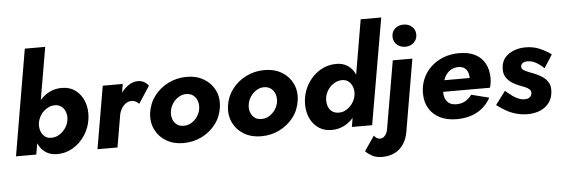

<svg xmlns="http://www.w3.org/2000/svg" viewBox="-58 -974 4119 1406"><g transform="rotate(-5 2001.0 -271.0)"><path d="M311 -780H161L28 0H177ZM581 -230Q589 -296 569.5 -350.5Q550 -405 507.5 -437.5Q465 -470 404 -470Q358 -470 319 -451.5Q280 -433 249.5 -400Q219 -367 200 -323.5Q181 -280 174 -231Q168 -184 174.5 -140.5Q181 -97 200.5 -63Q220 -29 253 -9.5Q286 10 332 10Q393 10 446.5 -21.5Q500 -53 536 -107.5Q572 -162 581 -230ZM426 -231Q421 -199 401.5 -171.5Q382 -144 354.5 -128Q327 -112 295 -113Q274 -113 258 -122.5Q242 -132 231.5 -149Q221 -166 217 -186.5Q213 -207 216 -230Q221 -254 232.5 -276Q244 -298 262 -314Q280 -330 300.5 -339Q321 -348 343 -348Q374 -348 394 -331Q414 -314 422.5 -287.5Q431 -261 426 -231Z M853 -460H706L627 0H774ZM961 -305 1043 -431Q1029 -449 1009.5 -460Q990 -471 965 -471Q925 -471 888.5 -443.5Q852 -416 825.5 -372.5Q799 -329 790 -281L813 -228Q817 -255 830 -278.5Q843 -302 863 -316.5Q883 -331 908 -330Q925 -330 937.5 -322.5Q950 -315 961 -305Z M1034 -231Q1026 -162 1053 -107.5Q1080 -53 1133.5 -21.5Q1187 10 1258 10Q1332 10 1394 -21Q1456 -52 1497 -106Q1538 -160 1547 -230Q1556 -299 1529 -353.5Q1502 -408 1448.5 -439.5Q1395 -471 1323 -471Q1251 -471 1188.5 -440Q1126 -409 1085 -355Q1044 -301 1034 -231ZM1187 -230Q1192 -262 1210 -288.5Q1228 -315 1255 -331Q1282 -347 1312 -346Q1342 -345 1362 -328.5Q1382 -312 1390.5 -286.5Q1399 -261 1395 -231Q1390 -199 1371.5 -172.5Q1353 -146 1326.5 -130.5Q1300 -115 1269 -116Q1239 -116 1219.5 -132Q1200 -148 1191 -174Q1182 -200 1187 -230Z M1606 -231Q1598 -162 1625 -107.5Q1652 -53 1705.5 -21.5Q1759 10 1830 10Q1904 10 1966 -21Q2028 -52 2069 -106Q2110 -160 2119 -230Q2128 -299 2101 -353.5Q2074 -408 2020.5 -439.5Q1967 -471 1895 -471Q1823 -471 1760.5 -440Q1698 -409 1657 -355Q1616 -301 1606 -231ZM1759 -230Q1764 -262 1782 -288.5Q1800 -315 1827 -331Q1854 -347 1884 -346Q1914 -345 1934 -328.5Q1954 -312 1962.5 -286.5Q1971 -261 1967 -231Q1962 -199 1943.5 -172.5Q1925 -146 1898.5 -130.5Q1872 -115 1841 -116Q1811 -116 1791.5 -132Q1772 -148 1763 -174Q1754 -200 1759 -230Z M2630 -780 2497 0H2646L2781 -780ZM2172 -231Q2164 -165 2183.5 -110.5Q2203 -56 2245.5 -23.5Q2288 9 2349 9Q2395 9 2434.5 -9.5Q2474 -28 2504 -61Q2534 -94 2553.5 -137.5Q2573 -181 2579 -230Q2585 -277 2578.5 -320Q2572 -363 2552.5 -397Q2533 -431 2500.5 -450.5Q2468 -470 2422 -470Q2360 -470 2306.5 -439Q2253 -408 2217 -353.5Q2181 -299 2172 -231ZM2328 -230Q2333 -262 2352 -289.5Q2371 -317 2399.5 -333Q2428 -349 2459 -348Q2480 -347 2495.5 -337.5Q2511 -328 2521.5 -311.5Q2532 -295 2536 -274.5Q2540 -254 2537 -231Q2533 -207 2521 -185Q2509 -163 2491.5 -146.5Q2474 -130 2453 -121Q2432 -112 2410 -113Q2380 -113 2359.5 -129.5Q2339 -146 2331.5 -173Q2324 -200 2328 -230Z M2851 -633Q2851 -597 2876.5 -574Q2902 -551 2938 -551Q2975 -551 3000.5 -574Q3026 -597 3026 -633Q3026 -669 3000.5 -691.5Q2975 -714 2938 -714Q2902 -714 2876.5 -691.5Q2851 -669 2851 -633ZM2652 77 2577 186Q2598 206 2627 222Q2656 238 2699 238Q2754 238 2794 217Q2834 196 2858.5 158Q2883 120 2891 72L2982 -460H2838L2753 34Q2751 52 2743.5 67.5Q2736 83 2724 93Q2712 103 2695 103Q2682 103 2670.5 95.5Q2659 88 2652 77Z M3267 10Q3355 10 3418.5 -25Q3482 -60 3518 -126L3388 -159Q3368 -131 3340 -115Q3312 -99 3274 -99Q3241 -99 3220 -114Q3199 -129 3190.5 -157Q3182 -185 3187 -221Q3192 -255 3201.5 -282.5Q3211 -310 3226.5 -329Q3242 -348 3263.5 -358.5Q3285 -369 3312 -369Q3338 -369 3354.5 -358Q3371 -347 3379.5 -327Q3388 -307 3388 -278Q3388 -269 3384 -257.5Q3380 -246 3374 -236L3409 -282H3113V-198H3529Q3534 -212 3537 -231Q3540 -250 3540 -266Q3540 -330 3515.5 -375.5Q3491 -421 3443.5 -445.5Q3396 -470 3326 -470Q3262 -470 3209 -449Q3156 -428 3117.5 -391.5Q3079 -355 3058 -306Q3037 -257 3037 -200Q3037 -135 3065.5 -88Q3094 -41 3145.5 -15.5Q3197 10 3267 10Z M3637 -166 3563 -68Q3593 -45 3628 -24.5Q3663 -4 3704 7.5Q3745 19 3792 19Q3843 18 3883 0.5Q3923 -17 3947.5 -50.5Q3972 -84 3975 -132Q3978 -172 3962.5 -198Q3947 -224 3920.5 -242Q3894 -260 3861 -273Q3838 -282 3816 -290.5Q3794 -299 3781.5 -309Q3769 -319 3771 -335Q3772 -350 3785.5 -358.5Q3799 -367 3820 -367Q3852 -367 3883.5 -349Q3915 -331 3940 -305L4002 -402Q3964 -430 3917.5 -450Q3871 -470 3814 -470Q3769 -470 3729 -455Q3689 -440 3663.5 -411Q3638 -382 3635 -337Q3631 -298 3646.5 -270.5Q3662 -243 3688.5 -225Q3715 -207 3745 -196Q3770 -187 3789 -178.5Q3808 -170 3819 -159Q3830 -148 3828 -132Q3828 -115 3814 -103.5Q3800 -92 3779 -92Q3757 -91 3734 -99.5Q3711 -108 3687 -125.5Q3663 -143 3637 -166Z"/></g></svg>

Font: Jost
Style: Bold Italic
Weight: 700
Italic angle: -5°
Version: Version 3.710